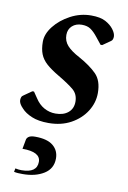

<svg xmlns="http://www.w3.org/2000/svg" viewBox="-81 -514 536 803"><g transform="rotate(10 186.5 -112.5)"><path d="M142 10Q99 10 70.5 -2Q42 -14 27 -31Q9 -49 9 -64Q9 -70 11 -76Q13 -82 20 -86L53 -109H60L77 -84Q93 -59 115.5 -46.5Q138 -34 164 -34Q198 -34 218 -51Q238 -68 238 -97Q238 -129 216 -147.5Q194 -166 150 -192Q116 -212 96.5 -229.5Q77 -247 68.5 -268.5Q60 -290 60 -321Q60 -354 86 -387Q112 -420 153.5 -442Q195 -464 241 -464Q280 -464 302 -452Q324 -440 336 -424Q349 -407 349 -393Q349 -387 347 -381.5Q345 -376 340 -373L307 -350H300L276 -380Q261 -399 246.5 -409Q232 -419 209 -419Q184 -419 168 -404.5Q152 -390 152 -366Q152 -340 169 -321Q186 -302 222 -283Q269 -257 296.5 -229.5Q324 -202 324 -149Q324 -108 301 -71.5Q278 -35 237 -12.5Q196 10 142 10ZM73 239Q64 239 54 238.5Q44 238 36 236L39 221Q52 224 65 224Q131 224 131 177Q131 135 54 135L61 97Q62 88 70.5 82Q79 76 98 76Q149 76 174 96.5Q199 117 199 151Q199 194 163 216.5Q127 239 73 239Z"/></g></svg>

Font: Spectral SemiBold
Style: Italic
Weight: 600
Italic angle: -10°
Designer: Jean-Baptiste Levee
Foundry: Production Type
Version: Version 2.001